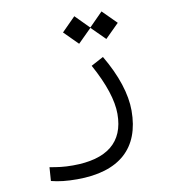

<svg xmlns="http://www.w3.org/2000/svg" viewBox="-80 -558 747 848"><g transform="rotate(-10 293.0 -133.5)"><path d="M197.8 222.7C387.7 222.7 486.8 133.8 486.8 -34.7C486.8 -108.9 458.5 -196.3 403.3 -289.6L347.7 -259.8C398.4 -168 422.9 -91.3 422.9 -31.2C422.9 96.2 342.8 159.2 189.9 159.2C147.9 159.2 123 155.3 86.4 148.9L82 210C116.2 218.8 152.3 222.7 197.8 222.7ZM432.1 -365.2 494.1 -426.8 432.1 -488.8 371.1 -427.2 310.1 -488.8 248.5 -426.8 310.1 -365.2 371.1 -425.8Z"/></g></svg>

Font: Cascadia Code PL Light
Style: Regular
Weight: 300
Monospace: yes
Designer: Aaron Bell
Foundry: Saja Typeworks
Version: Version 2404.023